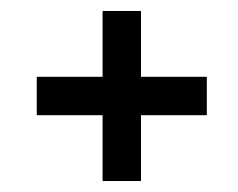

<svg xmlns="http://www.w3.org/2000/svg" viewBox="-20 -440 433 350"><path d="M47 -230V-300H167V-420H237V-300H357V-230H237V-110H167V-230Z"/></svg>

Font: Reclame
Style: Regular
Weight: 400
Designer: Peter Wiegel
Foundry: Peter Wiegel
Version: Version 1.000